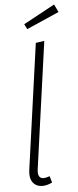

<svg xmlns="http://www.w3.org/2000/svg" viewBox="-62 -958 405 1001"><g transform="rotate(-5 140.5 -457.5)"><path d="M261.2 -925.8 280.8 -884.8 110.8 -810.1 97.2 -836.9ZM193.8 -741.2 101.1 -76.2Q95.2 -28.8 128.9 -28.8Q139.2 -28.8 160.2 -36.1L169.9 -2Q142.6 11.2 119.1 11.2Q86.4 11.2 68.8 -12Q51.3 -35.2 57.1 -77.1L148.9 -734.9Z"/></g></svg>

Font: Fira Sans Compressed ExtraLight
Style: Italic
Weight: 250
Width: 3
Italic angle: -8°
Designer: Carrois Corporate & Edenspiekermann AG
Foundry: Carrois Corporate GbR & Edenspiekermann AG
Version: Version 4.203;PS 004.203;hotconv 1.0.88;makeotf.lib2.5.64775